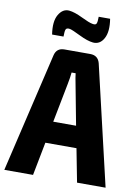

<svg xmlns="http://www.w3.org/2000/svg" viewBox="-101 -963 744 1027"><g transform="rotate(10 271.0 -449.5)"><path d="M184 -757H122Q111 -827 133 -864.5Q155 -902 190 -899Q220 -896 263 -875Q306 -854 324 -851Q342 -847 346.5 -856.5Q351 -866 351 -894H413Q424 -826 403.5 -788Q383 -750 345 -753Q314 -756 269.5 -778Q225 -800 211 -803Q193 -806 188.5 -796.5Q184 -787 184 -757ZM356 -181H187L152 0H-4L149 -650Q159 -690 201 -690H341Q383 -690 394 -650L546 0H391ZM333 -299 293 -510Q283 -560 282 -575H260Q258 -550 250 -510L209 -299Z"/></g></svg>

Font: exo2condensed_b
Style: Bold
Weight: 700
Width: 3
Designer: Natanael Gama
Version: Version 1.001;PS 001.001;hotconv 1.0.70;makeotf.lib2.5.58329